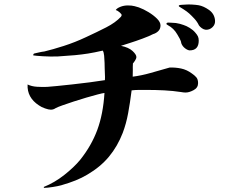

<svg xmlns="http://www.w3.org/2000/svg" viewBox="-20 -814 1040 884"><path d="M892 -431Q892 -410 871.5 -399Q851 -388 835 -388Q830 -388 825 -388.5Q820 -389 815 -390Q776 -396 736 -398Q696 -400 656 -400Q638 -400 621 -400Q604 -400 586 -398Q579 -342 570 -293Q561 -244 545 -202Q521 -140 481.5 -92.5Q442 -45 382 -10Q357 5 328.5 16.5Q300 28 262 39Q248 43 222.5 47Q197 51 183 51L181 47Q231 27 276 -8.5Q321 -44 349 -78Q401 -143 428 -216Q455 -289 461 -386Q452 -385 429 -379Q406 -373 377 -364.5Q348 -356 319 -346.5Q290 -337 267.5 -329Q245 -321 236 -316Q226 -309 214 -309Q204 -309 187 -315Q170 -321 159 -329Q104 -365 107 -425Q126 -416 150.5 -414.5Q175 -413 197 -414Q211 -415 242.5 -418Q274 -421 314 -425.5Q354 -430 393.5 -435Q433 -440 463 -445Q464 -460 463 -472Q462 -484 462 -500Q462 -508 461.5 -524.5Q461 -541 459.5 -557.5Q458 -574 453 -581Q414 -572 385.5 -567.5Q357 -563 325.5 -560Q294 -557 245 -554Q211 -553 178 -555Q145 -557 133 -559Q133 -567 139 -568Q148 -570 161 -573Q174 -576 184 -577Q222 -586 273.5 -602.5Q325 -619 376 -643Q426 -666 469 -688Q512 -710 537 -737Q540 -742 540 -744Q541 -748 531.5 -756.5Q522 -765 513 -768Q518 -776 534 -782.5Q550 -789 569 -789Q587 -789 600 -785.5Q613 -782 619 -780Q641 -772 664 -758Q687 -744 703 -728Q719 -712 719 -697Q719 -681 709 -671Q699 -661 685 -657Q668 -648 637 -636.5Q606 -625 577.5 -616Q549 -607 537 -603Q572 -596 590 -579.5Q608 -563 608 -551Q608 -545 602 -535.5Q596 -526 592 -522Q591 -504 591.5 -492Q592 -480 591 -461Q631 -466 673 -478Q715 -490 761 -503Q788 -504 814 -498.5Q840 -493 863 -476Q875 -468 883.5 -458.5Q892 -449 892 -431ZM895 -627Q895 -582 853 -582Q843 -583 831.5 -592Q820 -601 815 -614Q814 -624 807.5 -636Q801 -648 796 -656Q780 -684 753 -698Q751 -700 748.5 -701Q746 -702 746 -705Q747 -707 748.5 -708.5Q750 -710 756 -710Q764 -710 775.5 -709Q787 -708 790 -708Q809 -705 825 -699Q838 -695 853.5 -685.5Q869 -676 879 -664Q887 -655 891 -647Q895 -639 895 -627ZM970 -721Q972 -702 958.5 -689Q945 -676 927 -677Q918 -678 909.5 -684Q901 -690 896 -697Q888 -714 875 -728Q862 -742 851 -752Q841 -761 824.5 -771.5Q808 -782 806 -783Q803 -785 803 -787Q803 -789 808 -791Q810 -791 819 -792Q828 -793 837 -793Q847 -794 864.5 -793Q882 -792 894 -790Q917 -786 942 -768.5Q967 -751 970 -721Z"/></svg>

Font: Kaisei Tokumin
Style: Bold
Weight: 700
Designer: Font-Kai, 金井和夫
Foundry: KAZUO KANAI
Version: Version 5.003